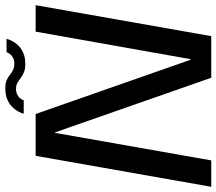

<svg xmlns="http://www.w3.org/2000/svg" viewBox="-77 -765 832 738"><g transform="rotate(-90 339.0 -396.0)"><path d="M-10 0H91.5L197.4 -601H198.9L409.1 0H569.1L688.1 -675H586.4L480.5 -79H478.5L269.7 -675H109ZM462.2 -714.8Q487.8 -714.8 505.6 -722.9Q523.3 -731 534.4 -743Q545.4 -755.1 551.3 -767Q557.1 -779 558.7 -786.8H507.4Q505.9 -781.3 500.5 -774.1Q495 -766.8 485.7 -761.8Q476.5 -756.9 464.4 -756.9Q449 -756.9 438.9 -762Q428.7 -767.2 419.9 -774.3Q411.1 -781.3 399.6 -786.5Q388.1 -791.6 369.3 -791.6Q344.2 -791.6 326.2 -784.1Q308.1 -776.5 296.8 -764.8Q285.4 -753.2 279.2 -741.4Q273 -729.7 270.9 -720.8H322.6Q324.3 -726.6 329.5 -733.7Q334.7 -740.8 344.2 -745.6Q353.6 -750.4 367 -750.4Q380.3 -750.4 389.5 -745Q398.6 -739.7 407.9 -732.6Q417.3 -725.5 429.7 -720.2Q442.2 -714.8 462.2 -714.8Z"/></g></svg>

Font: Anybody Thin
Style: Italic
Weight: 100
Italic angle: -10°
Designer: Tyler Finck
Foundry: Etcetera Type Company
Version: Version 1.114;gftools[0.9.25]